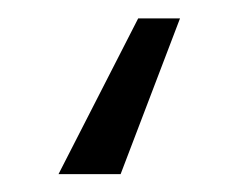

<svg xmlns="http://www.w3.org/2000/svg" viewBox="-20 6 266 213"><path d="M179.7 26.4 113.8 199.2H44.9L133.3 26.4Z"/></svg>

Font: Inter 28pt Light
Style: Regular
Weight: 300
Designer: Rasmus Andersson
Foundry: rsms
Version: Version 4.001;git-66647c0bb